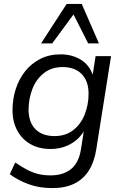

<svg xmlns="http://www.w3.org/2000/svg" viewBox="-20 -773 626 982"><path d="M248 189Q180 189 126 169Q72 149 30 118L58 58Q87 78 114.5 93Q142 108 172 116Q202 124 239 124Q303 124 343 92Q383 60 394 -9L412 -124L421 -123Q404 -88 377.5 -63Q351 -38 315.5 -24.5Q280 -11 238 -11Q180 -11 136.5 -35.5Q93 -60 68.5 -105Q44 -150 44 -210Q44 -266 60.5 -317.5Q77 -369 109 -409Q141 -449 186.5 -472Q232 -495 290 -495Q350 -495 396 -466Q442 -437 459 -376L452 -377L469 -486H548L473 -13Q463 54 434.5 99Q406 144 359.5 166.5Q313 189 248 189ZM259 -77Q315 -77 354 -107Q393 -137 413 -187Q433 -237 433 -294Q433 -358 398 -394Q363 -430 300 -430Q244 -430 205 -399.5Q166 -369 146.5 -320Q127 -271 126 -214Q126 -148 161 -112.5Q196 -77 259 -77ZM190 -551 321 -753H398L486 -551H431L356 -699L247 -551Z"/></svg>

Font: Nunito Sans 12pt ExtraLight 12pt
Style: Italic
Weight: 400
Italic angle: -9°
Version: Version 3.101;gftools[0.9.27]